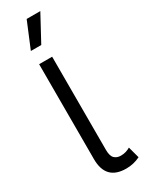

<svg xmlns="http://www.w3.org/2000/svg" viewBox="-248 -979 775 1023"><g transform="rotate(-30 140.0 -468.0)"><path d="M132 -946H216L130 -787H66ZM149 -704V-131Q149 -93 164 -78.5Q179 -64 203 -64Q221 -64 235 -68.5Q249 -73 261 -80L280 -10Q240 10 194 10Q69 10 69 -120V-704Z"/></g></svg>

Font: Prodigy Sans
Style: Regular
Weight: 400
Designer: Wei Huang
Foundry: Wei Huang
Version: Version 1.003; ttfautohint (v1.8.3)